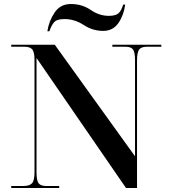

<svg xmlns="http://www.w3.org/2000/svg" viewBox="-20 -937 850 957"><path d="M36 0H275V-10H210Q182 -10 172 -24Q162 -38 162 -79V-648L608 0H663V-635Q663 -676 673.5 -690Q684 -704 712 -704H784V-714H540V-704H605Q633 -704 643 -690.5Q653 -677 653 -637V-158L253 -714H36V-704H102Q130 -704 141 -690.5Q152 -677 152 -638V-79Q152 -38 140 -24Q128 -10 97 -10H36ZM494 -783Q543 -783 570 -822Q597 -861 604 -914H594Q585 -884 571 -871Q557 -858 522 -858Q475 -858 432 -887.5Q389 -917 333 -917Q281 -917 252.5 -875Q224 -833 216 -781H226Q236 -810 249.5 -826Q263 -842 301 -842Q352 -842 397 -812.5Q442 -783 494 -783Z"/></svg>

Font: Noto Serif Display Semi
Style: Regular
Weight: 600
Designer: Monotype Design Team
Foundry: Monotype Imaging Inc.
Version: Version 1.900